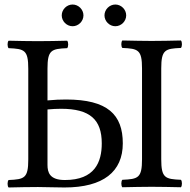

<svg xmlns="http://www.w3.org/2000/svg" viewBox="-20 -827 838 849"><path d="M105 -122C105 -39 88 -34 18 -31C12 -25 12 -4 18 2C57 1 110 0 148 0C177 0 229 2 265 2C437 2 523 -68 523 -193C523 -320 456 -387 272 -387C247 -387 220 -386 190 -383V-523C190 -606 207 -611 277 -614C283 -620 283 -641 277 -647C238 -646 185 -645 147 -645C112 -645 58 -646 18 -647C12 -641 12 -620 18 -614C88 -611 105 -606 105 -523ZM693 -123V-524C693 -607 710 -612 780 -615C786 -621 786 -642 780 -648C736 -647 689 -646 650 -646C617 -646 568 -647 521 -648C515 -642 515 -621 521 -615C591 -612 608 -607 608 -524V-123C608 -40 591 -35 521 -32C515 -26 515 -5 521 1C566 0 615 -1 651 -1C687 -1 735 0 780 1C786 -5 786 -26 780 -32C710 -35 693 -40 693 -123ZM267 -31C199 -31 190 -65 190 -98V-343C212 -345 231 -346 250 -346C378 -346 430 -298 430 -193C430 -110 399 -31 267 -31ZM253 -759C253 -733 275 -711 301 -711C327 -711 349 -733 349 -759C349 -785 327 -807 301 -807C275 -807 253 -785 253 -759ZM442 -759C442 -733 464 -711 490 -711C516 -711 538 -733 538 -759C538 -785 516 -807 490 -807C464 -807 442 -785 442 -759Z"/></svg>

Font: Libertinus Serif
Style: Regular
Weight: 400
Designer: Philipp H. Poll, Khaled Hosny
Foundry: Caleb Maclennan
Version: Version 7.050;RELEASE